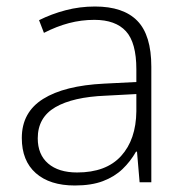

<svg xmlns="http://www.w3.org/2000/svg" viewBox="-20 -560 568 590"><path d="M272 -540Q359 -540 402 -496Q445 -452 445 -355V0H409L401 -94H398Q381 -64 356.5 -40.5Q332 -17 296.5 -3.5Q261 10 210 10Q133 10 90 -28Q47 -66 47 -136Q47 -215 112.5 -256Q178 -297 300 -303L399 -308V-347Q399 -429 367 -464Q335 -499 270 -499Q230 -499 192 -489Q154 -479 115 -459L100 -498Q138 -517 181.5 -528.5Q225 -540 272 -540ZM305 -266Q204 -262 150 -230.5Q96 -199 96 -135Q96 -85 128 -57.5Q160 -30 217 -30Q306 -30 352 -80.5Q398 -131 399 -218V-271Z"/></svg>

Font: Noto Sans Syriac Eastern ExtraLight
Style: Regular
Weight: 250
Designer: Patrick Giasson and the Monotype Design Team
Foundry: Monotype Imaging Inc.
Version: Version 3.001